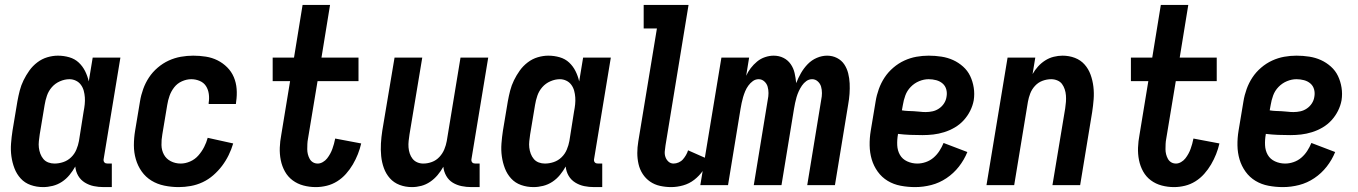

<svg xmlns="http://www.w3.org/2000/svg" viewBox="-20 -755 5540 783"><path d="M156 8Q129 8 105 -0.5Q81 -9 64.5 -27Q48 -45 39 -68.5Q30 -92 26.5 -117.5Q23 -143 25 -169.5Q27 -196 31 -222L51 -342Q55 -364 60.5 -385.5Q66 -407 76 -427.5Q86 -448 99.5 -467Q113 -486 132 -500.5Q151 -515 173 -521.5Q195 -528 216 -528Q240 -528 262.5 -521.5Q285 -515 301 -500Q317 -485 327 -465Q337 -445 342 -423L358 -520H471L403 -108Q402 -104 402.5 -100Q403 -96 405.5 -93Q408 -90 411.5 -89Q415 -88 419 -88H436V8H403Q382 8 362.5 4Q343 0 326 -10.5Q309 -21 299 -38Q289 -55 287 -76Q277 -58 263.5 -41.5Q250 -25 232.5 -13.5Q215 -2 195 3Q175 8 156 8ZM202 -88Q220 -88 238 -94Q256 -100 270 -113.5Q284 -127 291.5 -145Q299 -163 302 -180L321 -300Q324 -315 325.5 -329.5Q327 -344 326 -358Q325 -372 321.5 -385Q318 -398 310 -409Q302 -420 289.5 -426Q277 -432 263 -432Q244 -432 224.5 -423.5Q205 -415 191.5 -399.5Q178 -384 171.5 -365Q165 -346 162 -327L142 -207Q140 -193 138.5 -179.5Q137 -166 138.5 -153Q140 -140 144.5 -128Q149 -116 157 -106.5Q165 -97 177 -92.5Q189 -88 202 -88Z M709 8Q679 8 650 2Q621 -4 597.5 -18.5Q574 -33 558 -55.5Q542 -78 534 -105.5Q526 -133 526 -162.5Q526 -192 531 -222L551 -342Q555 -367 564 -392Q573 -417 587.5 -439Q602 -461 623 -479Q644 -497 668 -508Q692 -519 717.5 -523.5Q743 -528 768 -528Q794 -528 819.5 -524Q845 -520 867 -509Q889 -498 906.5 -480.5Q924 -463 933.5 -440.5Q943 -418 945 -392.5Q947 -367 943 -340L942 -331H831V-336Q834 -354 831.5 -372Q829 -390 820 -404Q811 -418 794.5 -425Q778 -432 760 -432Q741 -432 722 -423.5Q703 -415 690.5 -399Q678 -383 671.5 -364.5Q665 -346 662 -327L642 -207Q638 -185 638.5 -163.5Q639 -142 648.5 -124.5Q658 -107 676.5 -97.5Q695 -88 717 -88Q736 -88 755.5 -96.5Q775 -105 789 -121Q803 -137 812.5 -155.5Q822 -174 827 -193L931 -170Q924 -146 912.5 -122.5Q901 -99 885.5 -78.5Q870 -58 850 -40.5Q830 -23 806.5 -12Q783 -1 758 3.5Q733 8 709 8Z M1268 8Q1242 8 1217.5 1.5Q1193 -5 1173.5 -19.5Q1154 -34 1142 -55.5Q1130 -77 1125 -102Q1120 -127 1121 -153Q1122 -179 1127 -205L1163 -424H1092V-520H1179L1214 -735H1326L1291 -520H1442V-424H1275L1236 -189Q1234 -179 1233.5 -168Q1233 -157 1233 -146.5Q1233 -136 1235.5 -126Q1238 -116 1243 -107Q1248 -98 1256.5 -93Q1265 -88 1276 -88Q1286 -88 1296.5 -94Q1307 -100 1314 -109Q1321 -118 1326.5 -128Q1332 -138 1335.5 -148Q1339 -158 1342 -168.5Q1345 -179 1347 -190L1453 -170Q1448 -148 1439.5 -126.5Q1431 -105 1419 -84.5Q1407 -64 1391 -46Q1375 -28 1355 -15.5Q1335 -3 1312.5 2.5Q1290 8 1268 8Z M1660 8Q1633 8 1609.5 -1Q1586 -10 1570 -28Q1554 -46 1545.5 -69.5Q1537 -93 1534.5 -118.5Q1532 -144 1533.5 -170Q1535 -196 1539 -222L1589 -520H1702L1650 -207Q1648 -194 1646.5 -180.5Q1645 -167 1646 -154Q1647 -141 1651 -129Q1655 -117 1662.5 -107.5Q1670 -98 1681.5 -93Q1693 -88 1706 -88Q1724 -88 1741.5 -94.5Q1759 -101 1772 -115Q1785 -129 1792 -146Q1799 -163 1802 -180L1858 -520H1971L1903 -108Q1902 -104 1902.5 -100Q1903 -96 1905.5 -93Q1908 -90 1911.5 -89Q1915 -88 1919 -88H1936V8H1903Q1882 8 1862.5 4Q1843 0 1826.5 -10Q1810 -20 1800 -37.5Q1790 -55 1788 -75Q1778 -57 1764.5 -41Q1751 -25 1734 -13.5Q1717 -2 1698 3Q1679 8 1660 8Z M2156 8Q2129 8 2105 -0.5Q2081 -9 2064.5 -27Q2048 -45 2039 -68.5Q2030 -92 2026.5 -117.5Q2023 -143 2025 -169.5Q2027 -196 2031 -222L2051 -342Q2055 -364 2060.5 -385.5Q2066 -407 2076 -427.5Q2086 -448 2099.5 -467Q2113 -486 2132 -500.5Q2151 -515 2173 -521.5Q2195 -528 2216 -528Q2240 -528 2262.5 -521.5Q2285 -515 2301 -500Q2317 -485 2327 -465Q2337 -445 2342 -423L2358 -520H2471L2403 -108Q2402 -104 2402.5 -100Q2403 -96 2405.5 -93Q2408 -90 2411.5 -89Q2415 -88 2419 -88H2436V8H2403Q2382 8 2362.5 4Q2343 0 2326 -10.5Q2309 -21 2299 -38Q2289 -55 2287 -76Q2277 -58 2263.5 -41.5Q2250 -25 2232.5 -13.5Q2215 -2 2195 3Q2175 8 2156 8ZM2202 -88Q2220 -88 2238 -94Q2256 -100 2270 -113.5Q2284 -127 2291.5 -145Q2299 -163 2302 -180L2321 -300Q2324 -315 2325.5 -329.5Q2327 -344 2326 -358Q2325 -372 2321.5 -385Q2318 -398 2310 -409Q2302 -420 2289.5 -426Q2277 -432 2263 -432Q2244 -432 2224.5 -423.5Q2205 -415 2191.5 -399.5Q2178 -384 2171.5 -365Q2165 -346 2162 -327L2142 -207Q2140 -193 2138.5 -179.5Q2137 -166 2138.5 -153Q2140 -140 2144.5 -128Q2149 -116 2157 -106.5Q2165 -97 2177 -92.5Q2189 -88 2202 -88Z M2717 8Q2694 8 2671.5 3Q2649 -2 2631 -14.5Q2613 -27 2601 -45.5Q2589 -64 2584 -86Q2579 -108 2579 -131Q2579 -154 2583 -178L2659 -639H2605V-735H2788L2694 -162Q2692 -150 2691 -137.5Q2690 -125 2694 -114Q2698 -103 2706.5 -95.5Q2715 -88 2727 -88Q2737 -88 2747.5 -92.5Q2758 -97 2765 -105Q2772 -113 2777.5 -122.5Q2783 -132 2786 -142L2872 -104Q2862 -81 2847 -59.5Q2832 -38 2811.5 -22Q2791 -6 2766 1Q2741 8 2717 8Z M2836 0 2922 -520H3035L3023 -446Q3030 -462 3041.5 -477Q3053 -492 3067.5 -504Q3082 -516 3100 -522Q3118 -528 3135 -528Q3157 -528 3175 -519Q3193 -510 3204.5 -493.5Q3216 -477 3220.5 -457Q3225 -437 3227 -416Q3235 -437 3246.5 -457Q3258 -477 3274 -493.5Q3290 -510 3311 -519Q3332 -528 3353 -528Q3375 -528 3393.5 -518.5Q3412 -509 3423 -492.5Q3434 -476 3439 -456Q3444 -436 3445 -415Q3446 -394 3444.5 -372.5Q3443 -351 3439 -329L3385 0H3272L3329 -348Q3332 -362 3332 -375.5Q3332 -389 3328.5 -401.5Q3325 -414 3315 -423Q3305 -432 3292 -432Q3279 -432 3268.5 -424.5Q3258 -417 3250.5 -406Q3243 -395 3237.5 -383Q3232 -371 3228.5 -359Q3225 -347 3222.5 -335Q3220 -323 3218 -311L3167 0H3054L3111 -348Q3114 -362 3114 -375.5Q3114 -389 3110.5 -401.5Q3107 -414 3097 -423Q3087 -432 3074 -432Q3061 -432 3050.5 -424.5Q3040 -417 3032 -406Q3024 -395 3019 -383Q3014 -371 3010.5 -359Q3007 -347 3004.5 -335Q3002 -323 3000 -311L2949 0Z M3712 8Q3682 8 3653 2.5Q3624 -3 3600 -17.5Q3576 -32 3559.5 -55Q3543 -78 3535 -105Q3527 -132 3526.5 -162Q3526 -192 3531 -222L3551 -342Q3555 -367 3564 -392Q3573 -417 3587.5 -439Q3602 -461 3623 -479Q3644 -497 3668 -508Q3692 -519 3717 -523.5Q3742 -528 3767 -528Q3794 -528 3819.5 -524Q3845 -520 3867 -510Q3889 -500 3907.5 -483.5Q3926 -467 3936.5 -445Q3947 -423 3951 -397.5Q3955 -372 3951 -346Q3947 -324 3936.5 -303Q3926 -282 3910 -264.5Q3894 -247 3873.5 -235Q3853 -223 3830.5 -216Q3808 -209 3786 -206.5Q3764 -204 3742 -204Q3716 -204 3691.5 -205Q3667 -206 3642 -209V-207Q3638 -185 3639 -163Q3640 -141 3650 -123.5Q3660 -106 3679.5 -97Q3699 -88 3721 -88Q3738 -88 3755.5 -94Q3773 -100 3787 -112Q3801 -124 3811 -139.5Q3821 -155 3828 -172L3925 -135Q3912 -103 3890.5 -75.5Q3869 -48 3840 -28.5Q3811 -9 3778 -0.5Q3745 8 3712 8ZM3755 -298Q3769 -298 3783 -301Q3797 -304 3809.5 -312.5Q3822 -321 3830 -333.5Q3838 -346 3840 -360Q3843 -376 3839 -390.5Q3835 -405 3824 -414.5Q3813 -424 3798 -428Q3783 -432 3767 -432Q3748 -432 3728.5 -424Q3709 -416 3694 -400.5Q3679 -385 3672 -365.5Q3665 -346 3662 -327L3658 -305Q3670 -303 3682 -302.5Q3694 -302 3706.5 -301.5Q3719 -301 3731 -299.5Q3743 -298 3755 -298Z M4003 0 4089 -520H4202L4191 -453Q4200 -469 4213 -483.5Q4226 -498 4242.5 -508.5Q4259 -519 4277.5 -523.5Q4296 -528 4313 -528Q4340 -528 4363.5 -519Q4387 -510 4403 -492Q4419 -474 4427.5 -450.5Q4436 -427 4439 -401.5Q4442 -376 4440 -350Q4438 -324 4434 -298L4385 0H4272L4324 -313Q4326 -326 4327 -339.5Q4328 -353 4327 -366Q4326 -379 4322 -391Q4318 -403 4311 -412.5Q4304 -422 4292 -427Q4280 -432 4267 -432Q4249 -432 4231.5 -425.5Q4214 -419 4201 -405Q4188 -391 4181.5 -374Q4175 -357 4172 -340L4116 0Z M4768 8Q4742 8 4717.5 1.5Q4693 -5 4673.5 -19.5Q4654 -34 4642 -55.5Q4630 -77 4625 -102Q4620 -127 4621 -153Q4622 -179 4627 -205L4663 -424H4592V-520H4679L4714 -735H4826L4791 -520H4942V-424H4775L4736 -189Q4734 -179 4733.5 -168Q4733 -157 4733 -146.5Q4733 -136 4735.5 -126Q4738 -116 4743 -107Q4748 -98 4756.5 -93Q4765 -88 4776 -88Q4786 -88 4796.5 -94Q4807 -100 4814 -109Q4821 -118 4826.5 -128Q4832 -138 4835.5 -148Q4839 -158 4842 -168.5Q4845 -179 4847 -190L4953 -170Q4948 -148 4939.5 -126.5Q4931 -105 4919 -84.5Q4907 -64 4891 -46Q4875 -28 4855 -15.5Q4835 -3 4812.5 2.5Q4790 8 4768 8Z M5212 8Q5182 8 5153 2.5Q5124 -3 5100 -17.5Q5076 -32 5059.5 -55Q5043 -78 5035 -105Q5027 -132 5026.5 -162Q5026 -192 5031 -222L5051 -342Q5055 -367 5064 -392Q5073 -417 5087.5 -439Q5102 -461 5123 -479Q5144 -497 5168 -508Q5192 -519 5217 -523.5Q5242 -528 5267 -528Q5294 -528 5319.5 -524Q5345 -520 5367 -510Q5389 -500 5407.5 -483.5Q5426 -467 5436.5 -445Q5447 -423 5451 -397.5Q5455 -372 5451 -346Q5447 -324 5436.5 -303Q5426 -282 5410 -264.5Q5394 -247 5373.5 -235Q5353 -223 5330.5 -216Q5308 -209 5286 -206.5Q5264 -204 5242 -204Q5216 -204 5191.5 -205Q5167 -206 5142 -209V-207Q5138 -185 5139 -163Q5140 -141 5150 -123.5Q5160 -106 5179.5 -97Q5199 -88 5221 -88Q5238 -88 5255.5 -94Q5273 -100 5287 -112Q5301 -124 5311 -139.5Q5321 -155 5328 -172L5425 -135Q5412 -103 5390.5 -75.5Q5369 -48 5340 -28.5Q5311 -9 5278 -0.5Q5245 8 5212 8ZM5255 -298Q5269 -298 5283 -301Q5297 -304 5309.5 -312.5Q5322 -321 5330 -333.5Q5338 -346 5340 -360Q5343 -376 5339 -390.5Q5335 -405 5324 -414.5Q5313 -424 5298 -428Q5283 -432 5267 -432Q5248 -432 5228.5 -424Q5209 -416 5194 -400.5Q5179 -385 5172 -365.5Q5165 -346 5162 -327L5158 -305Q5170 -303 5182 -302.5Q5194 -302 5206.5 -301.5Q5219 -301 5231 -299.5Q5243 -298 5255 -298Z"/></svg>

Font: Iosevka Custom
Style: Bold Italic
Weight: 700
Italic angle: -9°
Designer: Belleve Invis
Foundry: Belleve Invis
Version: Version 30.3.1; ttfautohint (v1.8.3)